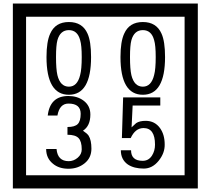

<svg xmlns="http://www.w3.org/2000/svg" viewBox="-20 -980 1195 1090"><path d="M1103 90H53V-960H1103ZM1028 15V-885H128V15ZM497 -656Q497 -442 371 -442Q244 -442 244 -656Q244 -744 265 -789Q294 -855 371 -855Q448 -855 477 -789Q497 -745 497 -656ZM444 -656Q444 -723 435 -752Q420 -809 371 -809Q322 -809 306 -752Q298 -723 298 -656Q298 -587 306 -553Q322 -488 371 -488Q419 -488 435 -554Q444 -587 444 -656ZM917 -656Q917 -442 791 -442Q664 -442 664 -656Q664 -744 685 -789Q714 -855 791 -855Q868 -855 897 -789Q917 -745 917 -656ZM864 -656Q864 -723 855 -752Q840 -809 791 -809Q742 -809 726 -752Q718 -723 718 -656Q718 -587 726 -553Q742 -488 791 -488Q839 -488 855 -554Q864 -587 864 -656ZM499 -136Q499 -84 460.5 -53Q422 -22 369 -22Q314 -22 280 -51Q242 -82 242 -134H301Q307 -65 370 -65Q398 -65 421 -84.5Q444 -104 444 -132Q444 -177 426 -196Q408 -215 363 -215V-259Q405 -259 421.5 -276Q438 -293 438 -334Q438 -392 369 -392Q318 -392 306 -324H251Q264 -435 368 -435Q419 -435 454 -409Q493 -380 493 -330Q493 -265 451 -238Q475 -222 483 -210Q499 -185 499 -136ZM915 -160Q916 -111 880.5 -67Q845 -23 796 -23Q741 -23 706 -46Q666 -74 666 -127H724Q724 -67 790 -67Q824 -67 843 -97Q860 -124 860 -159Q860 -253 795 -253Q748 -253 722 -196H672L679 -427H890V-381H733L727 -257Q740 -269 753 -281Q772 -294 807 -294Q859 -294 889 -252Q915 -215 915 -160Z"/></svg>

Font: Unicode BMP Fallback SIL
Style: Regular
Weight: 400
Foundry: NRSI, SIL International
Version: Version 5.1 Based on Unicode 5.1